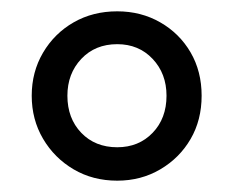

<svg xmlns="http://www.w3.org/2000/svg" viewBox="-20 -734 413 339"><path d="M187 -415Q144 -415 110 -435Q76 -455 56 -489Q36 -523 36 -565Q36 -607 56 -641Q76 -675 110 -694.5Q144 -714 187 -714Q229 -714 263 -694.5Q297 -675 316.5 -641.5Q336 -608 336 -565Q336 -522 316.5 -488.5Q297 -455 263 -435Q229 -415 187 -415ZM187 -474Q225 -474 249.5 -499.5Q274 -525 274 -565Q274 -604 249.5 -630Q225 -656 187 -656Q148 -656 123.5 -630Q99 -604 99 -565Q99 -525 123.5 -499.5Q148 -474 187 -474Z"/></svg>

Font: Nunito Sans Medium
Style: Regular
Weight: 500
Designer: Vernon Adams
Foundry: Vernon Adams
Version: Version 3.101; ttfautohint (v1.8.4.7-5d5b);gftools[0.9.27]